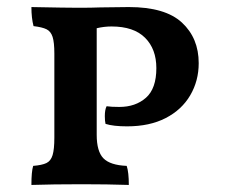

<svg xmlns="http://www.w3.org/2000/svg" viewBox="-20 -522 638 544"><path d="M423 -329Q423 -383 391 -415Q359 -447 296 -447Q275 -447 254 -442V-140Q254 -93 273 -73.5Q292 -54 339 -52Q345 -34 345 2Q285 0 212 0Q129 0 69 2Q69 -36 74 -52Q99 -54 111.5 -60Q124 -66 129 -82.5Q134 -99 134 -132V-370Q134 -402 129 -417.5Q124 -433 112 -439Q100 -445 75 -448Q69 -471 69 -502Q169 -500 202 -500Q240 -500 264 -501L345 -502Q448 -502 495.5 -458Q543 -414 543 -343Q543 -293 519 -252Q495 -211 449.5 -187.5Q404 -164 340 -164Q301 -164 279 -171Q277 -179 277 -193Q277 -211 282 -221Q295 -219 318 -219Q364 -219 393.5 -245Q423 -271 423 -329Z"/></svg>

Font: Vollkorn SC SemiBold
Style: Regular
Weight: 600
Designer: Friedrich Althausen
Foundry: Friedrich Althausen
Version: Version 4.015